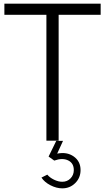

<svg xmlns="http://www.w3.org/2000/svg" viewBox="-20 -771 571 1051"><path d="M531 -690H301V-1H234V-690H4V-751H531ZM321 260Q289 260 256 243Q223 226 207 201L239 185Q252 201 275.5 212.5Q299 224 321 224Q348 224 366 205.5Q384 187 384 160Q384 122 353 107Q322 92 277 108L246 86L288 0H325L293 70Q346 59 383.5 85.5Q421 112 421 160Q421 202 392 231Q363 260 321 260Z"/></svg>

Font: Oakes Grotesk Light
Style: Regular
Weight: 300
Designer: Samuel Oakes
Foundry: Samuel Oakes
Version: Version 1.000;PS 001.000;hotconv 1.0.88;makeotf.lib2.5.64775